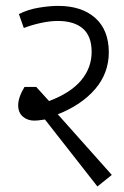

<svg xmlns="http://www.w3.org/2000/svg" viewBox="-20 -640 430 665"><path d="M317.4 5.9 135.7 -226.1Q109.9 -222.2 99.6 -222.2Q75.2 -222.2 59.1 -236.1Q43 -250 43 -275.4Q43 -302.7 64.9 -338.9H105.5L149.9 -290Q224.1 -317.9 260.7 -361.3Q297.4 -404.8 297.4 -460.4Q297.4 -514.6 267.1 -541Q236.8 -567.4 180.2 -567.4Q152.8 -567.4 120.6 -560.3Q88.4 -553.2 62.5 -543L45.4 -591.3Q77.6 -607.4 115 -613.5Q152.3 -619.6 181.2 -619.6Q262.7 -619.6 309.6 -578.1Q356.4 -536.6 356.9 -459.5Q356.9 -386.7 309.6 -331.5Q262.2 -276.4 180.2 -244.1L367.2 -34.2Z"/></svg>

Font: Varta
Style: Light
Weight: 300
Designer: Joana Correia, Viktoriya Grabowska, Eben Sorkin
Foundry: Sorkin Type
Version: Version 1.002; ttfautohint (v1.3) -l 8 -r 24 -G 200 -x 12 -H